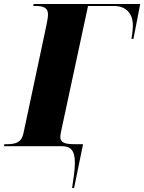

<svg xmlns="http://www.w3.org/2000/svg" viewBox="-59 -734 724 964"><path d="M-39 0H251C294 0 317 19 317 83C317 122 309 168 303 210H313L358 -10H316C267 -10 244 -18 244 -46C244 -53 245 -59 247 -71L383 -704H513C576 -704 610 -664 608 -601C608 -592 606 -567 601 -539H611L645 -714H110L108 -704H120C161 -704 182 -694 182 -661C182 -648 178 -626 174 -607L59 -66C50 -22 25 -10 -25 -10H-37Z"/></svg>

Font: Noto Serif Display SemiCondensed Black
Style: Italic
Weight: 900
Width: 4
Italic angle: -12°
Designer: Monotype Design Team
Foundry: Monotype Imaging Inc.
Version: Version 2.009